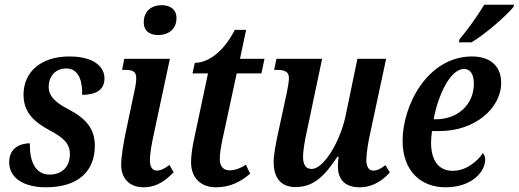

<svg xmlns="http://www.w3.org/2000/svg" viewBox="-20 -786 2205 816"><path d="M175 10C312 10 383 -58 383 -166C383 -237 348 -281 272 -321C216 -350 186 -377 187 -419C188 -463 216 -495 262 -495C317 -495 331 -436 329 -383C388 -383 424 -404 424 -453C424 -499 384 -546 274 -546C155 -546 80 -481 80 -384C80 -310 122 -269 193 -231C251 -200 277 -175 277 -131C277 -77 243 -44 191 -44C127 -44 105 -106 107 -177C66 -177 19 -157 19 -97C19 -30 80 10 175 10Z M653 -637C691 -637 730 -658 730 -709C730 -748 701 -764 667 -764C626 -764 591 -741 591 -691C591 -653 618 -637 653 -637ZM590 10C651 10 690 -25 718 -54L700 -85C680 -70 664 -61 646 -61C628 -61 617 -77 617 -105C617 -132 625 -177 633 -213L702 -536H508L499 -489H513C544 -489 559 -482 559 -454C559 -442 557 -424 552 -402L518 -241C505 -182 495 -120 495 -85C495 -30 528 10 590 10Z M898 10C960 10 1005 -15 1043 -48L1025 -86C1006 -73 980 -62 956 -62C930 -62 914 -78 914 -111C914 -132 919 -162 926 -196L986 -474H1091L1104 -536H1000L1026 -659H978C925 -556 858 -519 808 -519L798 -474H864L804 -191C798 -164 792 -125 792 -97C792 -28 835 10 898 10Z M1508 10C1569 10 1609 -23 1637 -53L1618 -84C1598 -69 1584 -61 1566 -61C1548 -61 1537 -77 1537 -105C1537 -135 1544 -174 1550 -204L1621 -536H1499L1448 -290C1425 -185 1357 -68 1304 -68C1277 -68 1268 -90 1268 -119C1268 -148 1277 -198 1286 -237L1349 -536H1155L1145 -489H1158C1192 -489 1208 -480 1208 -454C1208 -438 1203 -414 1198 -388L1160 -212C1153 -177 1143 -131 1143 -97C1143 -40 1166 9 1236 9C1316 9 1361 -41 1414 -120H1419C1417 -104 1416 -90 1416 -79C1416 -31 1439 10 1508 10Z M1930 -606H1984C2044 -642 2132 -719 2162 -756L2165 -766H2038C2010 -719 1966 -658 1933 -619ZM1873 10C1989 10 2042 -59 2042 -107C2042 -119 2038 -131 2032 -135C2007 -98 1960 -60 1904 -60C1844 -60 1812 -104 1812 -180C1812 -196 1814 -215 1816 -229H1849C1998 -229 2110 -326 2110 -434C2110 -504 2065 -546 1986 -546C1797 -546 1691 -338 1691 -188C1691 -55 1773 10 1873 10ZM1832 -279H1823C1841 -379 1893 -493 1952 -493C1978 -493 1994 -471 1994 -431C1994 -340 1924 -279 1832 -279Z"/></svg>

Font: Noto Serif Condensed SemiBold
Style: Italic
Weight: 600
Width: 3
Italic angle: -12°
Designer: Monotype Design Team
Foundry: Monotype Imaging Inc.
Version: Version 2.014